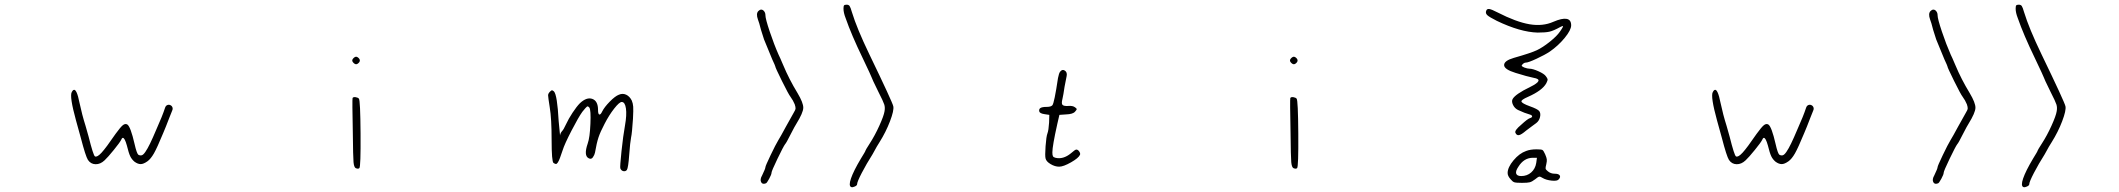

<svg xmlns="http://www.w3.org/2000/svg" viewBox="-20 -709 9040 819"><path d="M286 -316Q300 -343 313 -297Q316 -286 319 -271Q330 -219 345 -172Q348 -162 358 -126Q378 -46 385 -42Q394 -37 413 -57.5Q432 -78 473 -138Q494 -167 504 -175Q514 -183 523 -178Q537 -169 554 -95Q563 -55 570 -49Q577 -45 584 -46.5Q591 -48 600 -61Q609 -74 620 -96.5Q631 -119 647 -157Q673 -215 684 -249Q687 -259 695.5 -261.5Q704 -264 712 -257Q720 -248 714 -236Q707 -220 702 -206Q697 -192 688 -170Q680 -152 676 -141Q650 -78 636.5 -54.5Q623 -31 609 -21Q592 -9 580 -9Q568 -9 554 -19Q542 -29 535.5 -42.5Q529 -56 521 -89Q512 -121 504 -121Q500 -121 496 -111Q491 -101 465.5 -69.5Q440 -38 426 -25Q408 -8 387.5 -8.5Q367 -9 355 -27Q345 -43 325 -120Q325 -121 304 -196Q276 -298 286 -316Z M1484 -291Q1487 -296 1497 -294.5Q1507 -293 1511 -288Q1517 -281 1518 -139.5Q1519 2 1513 8Q1508 13 1497 8Q1490 4 1488 -17.5Q1486 -39 1485 -142Q1482 -285 1484 -291ZM1486 -459Q1493 -467 1499 -467Q1505 -467 1512 -459Q1518 -451 1512 -443Q1505 -435 1499 -435Q1493 -435 1486 -443Q1479 -451 1486 -459Z M2326 -318Q2332 -324 2334.5 -324Q2337 -324 2343 -319Q2357 -304 2363 -193L2369 -131Q2370 -141 2377 -149Q2384 -156 2394 -178Q2405 -202 2422.5 -228.5Q2440 -255 2454 -269Q2483 -296 2507 -287Q2531 -278 2531 -240Q2531 -222 2536.5 -220.5Q2542 -219 2549 -234Q2558 -252 2581 -275.5Q2604 -299 2620 -305Q2636 -312 2651 -305Q2666 -298 2675 -280Q2680 -268 2681 -254Q2682 -240 2680 -202Q2676 -140 2672 -123Q2668 -103 2664 -49Q2660 7 2654 16Q2648 23 2639 21Q2630 19 2626 9Q2624 3 2631 -63.5Q2638 -130 2646 -174Q2654 -219 2650 -246.5Q2646 -274 2632 -274Q2622 -274 2600 -246Q2578 -218 2559 -181Q2541 -147 2533 -123Q2525 -99 2518 -58Q2516 -48 2509 -38Q2502 -28 2491 -34Q2469 -45 2487 -97Q2496 -122 2498.5 -181Q2501 -240 2494 -250Q2488 -257 2484 -254.5Q2480 -252 2464 -232Q2448 -210 2418 -152Q2388 -94 2380 -68Q2373 -47 2368.5 -35Q2364 -23 2359.5 -16Q2355 -9 2351 -9.5Q2347 -10 2341 -14Q2333 -20 2333 -112Q2333 -203 2325 -251Q2318 -295 2318 -302.5Q2318 -310 2326 -318Z M3215 -662Q3221 -668 3227 -668Q3234 -668 3239.5 -661Q3245 -654 3245 -644Q3245 -629 3263.5 -574Q3282 -519 3301 -476Q3304 -470 3308.5 -460Q3313 -450 3316 -442.5Q3319 -435 3321 -431Q3346 -371 3382 -312Q3407 -270 3406.5 -249Q3406 -228 3377 -181Q3372 -174 3352 -135Q3334 -99 3329 -94Q3322 -85 3296.5 -32Q3271 21 3271 28Q3271 35 3261 53.5Q3251 72 3247 73Q3232 79 3226.5 67.5Q3221 56 3231 39Q3245 10 3245 4Q3245 -1 3267 -47Q3289 -93 3300 -111Q3310 -127 3332 -168Q3345 -192 3365 -227Q3373 -240 3373.5 -246Q3374 -252 3370 -264Q3363 -281 3352 -296Q3344 -306 3315.5 -363.5Q3287 -421 3287 -426Q3287 -428 3274 -456Q3266 -475 3253 -507Q3239 -541 3239 -541Q3237 -547 3226 -582Q3218 -614 3213 -626Q3204 -651 3215 -662ZM3578 -672Q3578 -683 3580.5 -686Q3583 -689 3591.5 -689Q3600 -689 3604 -683.5Q3608 -678 3614 -657Q3635 -588 3688 -478Q3787 -273 3790.5 -255.5Q3794 -238 3776.5 -192Q3759 -146 3732 -103Q3718 -81 3712 -69Q3712 -68 3702 -51Q3676 -10 3656 28.5Q3636 67 3636 77Q3636 82 3626.5 86.5Q3617 91 3611 89Q3599 84 3610 52Q3621 20 3652 -32Q3672 -64 3672 -67Q3672 -69 3690 -97Q3712 -131 3731 -173Q3750 -215 3753 -234Q3756 -250 3752 -263Q3748 -276 3727 -317Q3698 -376 3698 -379Q3698 -381 3660 -461Q3612 -560 3587 -632Q3578 -655 3578 -672Z M4502 -403Q4511 -415 4522 -408Q4533 -401 4530 -385Q4527 -372 4521 -339Q4516 -304 4512 -287Q4507 -268 4512 -262Q4517 -256 4536 -257Q4556 -259 4566 -251Q4573 -246 4573 -243.5Q4573 -241 4566 -233Q4557 -222 4528 -221L4499 -219L4490 -180Q4469 -86 4469 -59Q4469 -47 4471.5 -42.5Q4474 -38 4482 -36Q4515 -28 4548 -55Q4566 -71 4571 -71Q4578 -71 4583.5 -63Q4589 -55 4587 -49Q4581 -35 4548.5 -16.5Q4516 2 4498 2Q4480 2 4461.5 -9Q4443 -20 4440 -33Q4437 -44 4440 -85.5Q4443 -127 4448 -140Q4453 -153 4455 -186L4456 -219L4436 -222Q4415 -225 4413 -234Q4411 -244 4418.5 -248.5Q4426 -253 4444 -253Q4463 -253 4469 -260Q4477 -269 4493 -376Q4497 -397 4502 -403Z M5484 -291Q5487 -296 5497 -294.5Q5507 -293 5511 -288Q5517 -281 5518 -139.5Q5519 2 5513 8Q5508 13 5497 8Q5490 4 5488 -17.5Q5486 -39 5485 -142Q5482 -285 5484 -291ZM5486 -459Q5493 -467 5499 -467Q5505 -467 5512 -459Q5518 -451 5512 -443Q5505 -435 5499 -435Q5493 -435 5486 -443Q5479 -451 5486 -459Z M6533 -14 6536 -36H6517Q6480 -35 6457 2Q6444 21 6447.5 31.5Q6451 42 6469 42Q6494 42 6511.5 26.5Q6529 11 6533 -14ZM6490 -65Q6508 -72 6534 -72Q6554 -72 6559 -69.5Q6564 -67 6571 -51Q6577 -37 6578 -29.5Q6579 -22 6576 -9Q6572 6 6573 10.5Q6574 15 6583 22Q6595 32 6612 32Q6628 32 6633 39Q6638 46 6629 56Q6623 64 6599 61.5Q6575 59 6560 50Q6551 44 6546 44.5Q6541 45 6528 56Q6515 66 6505.5 68.5Q6496 71 6472 71Q6447 71 6439.5 68.5Q6432 66 6424 56Q6411 42 6411 29Q6411 5 6436 -25Q6461 -55 6490 -65ZM6320 -664Q6323 -672 6333 -670.5Q6343 -669 6368 -656Q6448 -615 6504.5 -605.5Q6561 -596 6606 -616Q6643 -632 6662.5 -628.5Q6682 -625 6682 -601Q6682 -581 6654.5 -547.5Q6627 -514 6591 -489Q6570 -475 6534.5 -458.5Q6499 -442 6489 -442Q6481 -442 6474 -434Q6470 -430 6471.5 -427.5Q6473 -425 6482 -421Q6496 -416 6504 -416Q6518 -416 6542.5 -405Q6567 -394 6574 -384Q6581 -375 6581.5 -370.5Q6582 -366 6576 -354Q6559 -323 6498 -296Q6468 -283 6470 -276Q6472 -268 6505 -256Q6539 -244 6546 -235Q6553 -225 6549 -209Q6545 -193 6533 -184Q6532 -184 6516 -171.5Q6500 -159 6490 -152Q6469 -134 6459 -132.5Q6449 -131 6444 -143Q6440 -153 6469 -177Q6496 -202 6506 -205Q6516 -208 6515.5 -213Q6515 -218 6504 -221Q6485 -226 6455 -240Q6441 -247 6434 -261.5Q6427 -276 6432 -286Q6443 -307 6507 -338Q6570 -369 6522 -377Q6499 -382 6489 -385Q6486 -386 6479 -388Q6472 -390 6462 -393Q6452 -396 6445 -398Q6396 -413 6396 -431.5Q6396 -450 6437 -462Q6511 -483 6536 -495Q6561 -507 6591 -531Q6621 -555 6634 -574Q6651 -598 6646 -598Q6644 -598 6636 -594Q6607 -578 6590 -574Q6573 -570 6539 -570Q6465 -572 6365 -620Q6333 -636 6324 -644.5Q6315 -653 6320 -664Z M7286 -316Q7300 -343 7313 -297Q7316 -286 7319 -271Q7330 -219 7345 -172Q7348 -162 7358 -126Q7378 -46 7385 -42Q7394 -37 7413 -57.5Q7432 -78 7473 -138Q7494 -167 7504 -175Q7514 -183 7523 -178Q7537 -169 7554 -95Q7563 -55 7570 -49Q7577 -45 7584 -46.5Q7591 -48 7600 -61Q7609 -74 7620 -96.5Q7631 -119 7647 -157Q7673 -215 7684 -249Q7687 -259 7695.5 -261.5Q7704 -264 7712 -257Q7720 -248 7714 -236Q7707 -220 7702 -206Q7697 -192 7688 -170Q7680 -152 7676 -141Q7650 -78 7636.5 -54.5Q7623 -31 7609 -21Q7592 -9 7580 -9Q7568 -9 7554 -19Q7542 -29 7535.5 -42.5Q7529 -56 7521 -89Q7512 -121 7504 -121Q7500 -121 7496 -111Q7491 -101 7465.5 -69.5Q7440 -38 7426 -25Q7408 -8 7387.5 -8.5Q7367 -9 7355 -27Q7345 -43 7325 -120Q7325 -121 7304 -196Q7276 -298 7286 -316Z M8215 -662Q8221 -668 8227 -668Q8234 -668 8239.5 -661Q8245 -654 8245 -644Q8245 -629 8263.5 -574Q8282 -519 8301 -476Q8304 -470 8308.5 -460Q8313 -450 8316 -442.5Q8319 -435 8321 -431Q8346 -371 8382 -312Q8407 -270 8406.5 -249Q8406 -228 8377 -181Q8372 -174 8352 -135Q8334 -99 8329 -94Q8322 -85 8296.5 -32Q8271 21 8271 28Q8271 35 8261 53.5Q8251 72 8247 73Q8232 79 8226.5 67.5Q8221 56 8231 39Q8245 10 8245 4Q8245 -1 8267 -47Q8289 -93 8300 -111Q8310 -127 8332 -168Q8345 -192 8365 -227Q8373 -240 8373.5 -246Q8374 -252 8370 -264Q8363 -281 8352 -296Q8344 -306 8315.5 -363.5Q8287 -421 8287 -426Q8287 -428 8274 -456Q8266 -475 8253 -507Q8239 -541 8239 -541Q8237 -547 8226 -582Q8218 -614 8213 -626Q8204 -651 8215 -662ZM8578 -672Q8578 -683 8580.5 -686Q8583 -689 8591.5 -689Q8600 -689 8604 -683.5Q8608 -678 8614 -657Q8635 -588 8688 -478Q8787 -273 8790.5 -255.5Q8794 -238 8776.5 -192Q8759 -146 8732 -103Q8718 -81 8712 -69Q8712 -68 8702 -51Q8676 -10 8656 28.5Q8636 67 8636 77Q8636 82 8626.5 86.5Q8617 91 8611 89Q8599 84 8610 52Q8621 20 8652 -32Q8672 -64 8672 -67Q8672 -69 8690 -97Q8712 -131 8731 -173Q8750 -215 8753 -234Q8756 -250 8752 -263Q8748 -276 8727 -317Q8698 -376 8698 -379Q8698 -381 8660 -461Q8612 -560 8587 -632Q8578 -655 8578 -672Z"/></svg>

Font: sitelen luka ante tan jan Iwi
Style: Regular
Weight: 400
Designer: jan Iwi
Foundry: SP Font Maker - https://wasokeli.github.io/sp-font-maker
Version: Version 1.0